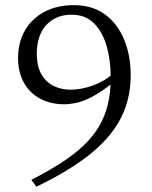

<svg xmlns="http://www.w3.org/2000/svg" viewBox="-20 -700 590 744"><path d="M121 23.5 101.5 -3Q165.5 -36 215.5 -68Q265.5 -100 302 -134.2Q338.5 -168.5 362.2 -207.8Q386 -247 397.5 -294Q409 -341 409 -399Q409 -468.5 392.5 -523.8Q376 -579 342.8 -611Q309.5 -643 258.5 -643Q215.5 -643 185 -624.2Q154.5 -605.5 138.5 -571.8Q122.5 -538 122.5 -493Q122.5 -444.5 140 -413.2Q157.5 -382 187.2 -367.2Q217 -352.5 253.5 -352.5Q273.5 -352.5 295.2 -356.5Q317 -360.5 338.8 -368.2Q360.5 -376 381.2 -388Q402 -400 420 -416.5L448.5 -406.5Q411.5 -373 380.2 -351.5Q349 -330 322.5 -317.8Q296 -305.5 272.8 -300.8Q249.5 -296 228.5 -296Q176.5 -296 136 -317.5Q95.5 -339 72.8 -379.2Q50 -419.5 50 -475Q50 -535.5 76.5 -581.8Q103 -628 151.8 -654Q200.5 -680 266.5 -680Q339 -680 388 -643.2Q437 -606.5 461.8 -544.8Q486.5 -483 486.5 -408.5Q486.5 -357 474.2 -310Q462 -263 435.5 -219.5Q409 -176 366.5 -135.2Q324 -94.5 263 -55Q202 -15.5 121 23.5Z"/></svg>

Font: Newsreader 16pt
Style: Regular
Weight: 400
Designer: Hugues Gentile
Foundry: Production Type
Version: Version 1.003